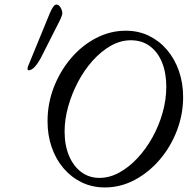

<svg xmlns="http://www.w3.org/2000/svg" viewBox="-20 -811 825 844"><path d="M441 13Q386 13 340 -9Q294 -31 260 -70.5Q226 -110 207.5 -163Q189 -216 189 -278Q189 -357 217 -428.5Q245 -500 293 -556Q341 -612 403 -644Q465 -676 533 -676Q589 -676 635 -653.5Q681 -631 714.5 -591.5Q748 -552 766.5 -499Q785 -446 785 -384Q785 -308 757.5 -236.5Q730 -165 682 -109Q634 -53 572 -20Q510 13 441 13ZM417 -29Q461 -29 503.5 -52Q546 -75 583.5 -115Q621 -155 649.5 -206Q678 -257 694.5 -314.5Q711 -372 711 -430Q711 -490 692.5 -536Q674 -582 639 -608Q604 -634 555 -634Q510 -634 467.5 -610Q425 -586 388 -545Q351 -504 323.5 -452Q296 -400 280 -343.5Q264 -287 264 -233Q264 -172 283.5 -126Q303 -80 337.5 -54.5Q372 -29 417 -29ZM106 -502Q104 -502 102.5 -503.5Q101 -505 101 -509Q101 -511 101.5 -513.5Q102 -516 103 -519L199 -753Q215 -791 228 -791Q239 -791 246.5 -777.5Q254 -764 254 -752Q254 -746 247.5 -731Q241 -716 224 -684L167 -571Q133 -502 106 -502Z"/></svg>

Font: Junicode VF
Style: Italic
Weight: 400
Italic angle: -11°
Designer: Peter S. Baker
Version: Version 2.209